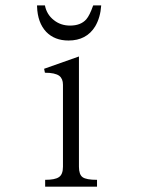

<svg xmlns="http://www.w3.org/2000/svg" viewBox="-20 -695 540 716"><path d="M148.4 1H341.8V-24.4Q301.8 -24.4 288.1 -34.2Q274.4 -43.9 274.4 -73.2V-484.4L144.5 -438.5L147.5 -423.8Q185.5 -423.8 201.2 -412.1Q214.8 -401.4 214.8 -378.9V-73.2Q214.8 -43.9 199.2 -34.2Q184.6 -24.4 148.4 -24.4ZM328.1 -674.8 327.1 -673.8Q314.5 -637.7 301.8 -623Q281.2 -599.6 241.2 -599.6Q206.1 -599.6 180.7 -620.1Q154.3 -640.6 147.5 -674.8H118.2V-670.9Q120.1 -610.4 152.3 -576.2Q183.6 -543.9 235.4 -543.9Q302.7 -543.9 335 -596.7Q354.5 -629.9 357.4 -674.8Z"/></svg>

Font: BatangChe
Style: Regular
Weight: 400
Monospace: yes
Version: Version 2.21